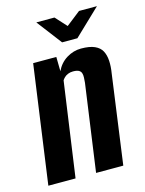

<svg xmlns="http://www.w3.org/2000/svg" viewBox="-102 -714 586 777"><g transform="rotate(-15 191.0 -325.5)"><path d="M3 0 72 -495H169L170 -435Q185 -467 213.5 -484.5Q242 -502 274 -502Q310 -502 331 -492.5Q352 -483 361 -466Q370 -449 371.5 -425Q373 -401 368 -371L317 0H203L254 -364Q255 -376 255.5 -386Q256 -396 253.5 -404Q251 -412 243 -416.5Q235 -421 219 -421Q207 -421 197.5 -417Q188 -413 182 -407Q176 -401 173 -396L117 0ZM207 -546 127 -651H203L246 -604L306 -651H381L271 -546Z"/></g></svg>

Font: Alumni Sans Thin
Style: Bold Italic
Weight: 700
Italic angle: -8°
Version: Version 1.016